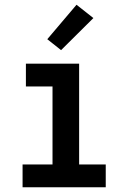

<svg xmlns="http://www.w3.org/2000/svg" viewBox="-20 -788 540 808"><path d="M75 0V-96H201V-424H89V-520H313V-96H425V0ZM237 -577 179 -623 302 -768 373 -712Z"/></svg>

Font: Iosevka Curly
Style: Bold
Weight: 700
Monospace: yes
Designer: Belleve Invis
Foundry: Belleve Invis
Version: Version 22.1.2; ttfautohint (v1.8.4)